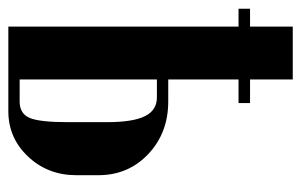

<svg xmlns="http://www.w3.org/2000/svg" viewBox="-154 -586 739 472"><g transform="rotate(90 216.0 -349.5)"><path d="M174.8 -393.1H229Q306.2 -393.1 358.2 -344Q410.2 -294.9 410.2 -221.2V-167Q410.2 -97.2 364.5 -48.6Q318.8 0 252.9 0H44.9V-565.9H1V-594.2H44.9V-699.2H174.8V-594.2H232.9V-565.9H174.8ZM279.8 -146V-242.2Q279.8 -306.2 265.1 -335.7Q250.5 -365.2 219.2 -365.2H174.8V-27.8H229Q258.8 -27.8 269.3 -52.2Q279.8 -76.7 279.8 -146Z"/></g></svg>

Font: Moniqa Black Heading
Style: Regular
Weight: 900
Designer: Rajesh Rajput
Foundry: Rajesh Rajput
Version: Version 1.000